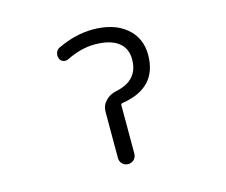

<svg xmlns="http://www.w3.org/2000/svg" viewBox="-104 -906 1207 1026"><g transform="rotate(-15 500.0 -393.0)"><path d="M540 -343.8Q530.3 -342.8 530.3 -333V-66.4Q530.3 -46.9 517.1 -33.7Q503.9 -20.5 484.9 -20.5Q465.8 -20.5 452.6 -33.7Q439.5 -46.9 439.5 -66.4V-322.3Q439.5 -356.4 463.9 -381.8Q488.3 -407.2 524.4 -414.1Q571.3 -423.8 599.6 -445.3Q649.4 -483.4 649.4 -555.7Q649.4 -618.2 605 -651.4Q560.5 -684.6 475.6 -684.6Q400.4 -684.6 319.3 -644.5Q304.7 -637.7 290.5 -643.1Q276.4 -648.4 271.5 -663.1Q268.6 -670.9 268.6 -678.7Q268.6 -686.5 271.5 -695.3Q277.3 -710.9 293 -717.8Q389.6 -763.7 485.4 -764.6Q602.5 -764.6 670.4 -708Q738.3 -651.4 738.3 -557.6Q738.3 -375 540 -343.8Z"/></g></svg>

Font: Rounded-X Mgen+ 1m regular
Style: Regular
Weight: 400
Designer: [Source Han Sans]
Ryoko NISHIZUKA  (kana & ideographs); Paul D. Hunt (Latin, Greek & Cyrillic); Wenlong ZHANG  (bopomofo
Version: Version 1.059.20150602